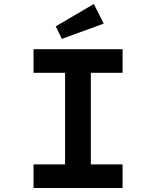

<svg xmlns="http://www.w3.org/2000/svg" viewBox="-20 -948 786 968"><path d="M149 0V-119H308V-581H149V-700H598V-581H438V-119H598V0ZM292 -752 261 -815 453 -928 503 -829Z"/></svg>

Font: Lexend Mega Medium
Style: Regular
Weight: 500
Version: Version 1.007